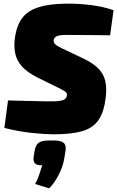

<svg xmlns="http://www.w3.org/2000/svg" viewBox="-20 -724 644 1055"><path d="M357 -704Q415 -704 480.5 -696Q546 -688 604 -668L585 -530Q555 -531 514.5 -531Q474 -531 430 -531.5Q386 -532 343 -532Q326 -532 314 -530.5Q302 -529 294 -526Q286 -523 281.5 -517.5Q277 -512 275 -504Q274 -497 276.5 -490Q279 -483 289 -476Q299 -469 319 -459L435 -404Q492 -377 521 -347Q550 -317 558.5 -278.5Q567 -240 561 -189Q552 -110 522 -65.5Q492 -21 432.5 -3.5Q373 14 273 14Q230 14 156.5 6.5Q83 -1 4 -21L24 -172Q82 -171 131.5 -169.5Q181 -168 215 -167.5Q249 -167 262 -167Q293 -167 310.5 -170Q328 -173 336.5 -179.5Q345 -186 347 -196Q349 -205 346.5 -211Q344 -217 336 -222.5Q328 -228 314 -235L188 -297Q130 -326 101 -358.5Q72 -391 64 -429Q56 -467 61 -509Q68 -566 88.5 -604Q109 -642 145 -663.5Q181 -685 234 -694.5Q287 -704 357 -704ZM279 48Q315 48 330 61Q345 74 340 105L332 153Q325 193 302 237.5Q279 282 250 311L173 287Q187 262 195.5 235.5Q204 209 212 184Q182 185 171.5 173Q161 161 165 136L171 101Q177 70 194.5 59Q212 48 247 48Z"/></svg>

Font: Exo 2 Black
Style: Italic
Weight: 900
Italic angle: -8°
Designer: Natanael Gama
Foundry: Natanael Gama
Version: Version 2.010